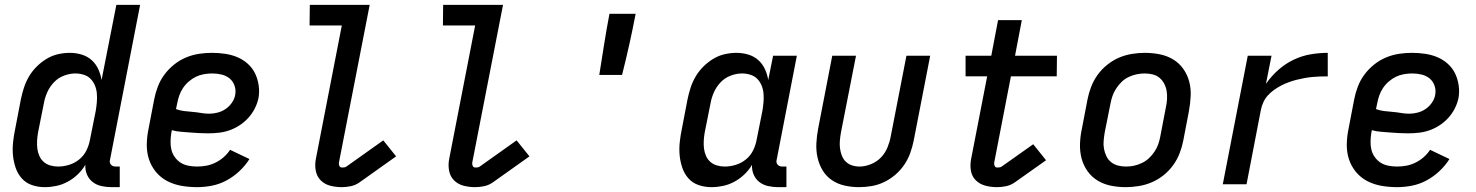

<svg xmlns="http://www.w3.org/2000/svg" viewBox="-20 -760 6090 792"><path d="M165 12Q137 12 112 3.5Q87 -5 70 -24Q53 -43 44.5 -68Q36 -93 33.5 -119.5Q31 -146 34 -174Q37 -202 43 -230L66 -350Q71 -374 78.5 -397.5Q86 -421 99 -443.5Q112 -466 131 -485Q150 -504 172.5 -517.5Q195 -531 219.5 -536.5Q244 -542 268 -542Q293 -542 316.5 -535Q340 -528 357.5 -512.5Q375 -497 385 -475.5Q395 -454 399 -430L460 -740H558L434 -102Q432 -96 433 -90.5Q434 -85 437.5 -81Q441 -77 446 -75Q451 -73 457 -73H474V12H440Q419 12 398.5 7.5Q378 3 362.5 -9Q347 -21 339 -39.5Q331 -58 332 -80Q319 -58 300 -40Q281 -22 258.5 -10Q236 2 212 7Q188 12 165 12ZM220 -73Q242 -73 265 -80Q288 -87 307 -102.5Q326 -118 336.5 -139.5Q347 -161 351 -183L375 -303Q378 -321 379.5 -339Q381 -357 379.5 -374.5Q378 -392 371.5 -407.5Q365 -423 354 -434.5Q343 -446 326 -451.5Q309 -457 291 -457Q268 -457 244 -448Q220 -439 202.5 -420.5Q185 -402 175 -379.5Q165 -357 161 -334L137 -214Q134 -197 133 -180Q132 -163 134 -147Q136 -131 142.5 -116.5Q149 -102 160.5 -92Q172 -82 187.5 -77.5Q203 -73 220 -73Z M793 12Q760 12 728.5 6.5Q697 1 670 -13Q643 -27 623.5 -50.5Q604 -74 594.5 -103Q585 -132 585.5 -164.5Q586 -197 593 -230L616 -350Q621 -376 631 -402.5Q641 -429 658 -452Q675 -475 698 -493.5Q721 -512 747.5 -523Q774 -534 801 -538Q828 -542 854 -542Q882 -542 909 -538Q936 -534 959.5 -524Q983 -514 1002 -497Q1021 -480 1032 -457.5Q1043 -435 1047 -408Q1051 -381 1046 -354Q1041 -332 1030.5 -311.5Q1020 -291 1004 -273.5Q988 -256 968 -243Q948 -230 926.5 -222.5Q905 -215 883 -212.5Q861 -210 839 -210Q820 -210 801 -211Q782 -212 763.5 -213.5Q745 -215 726 -216.5Q707 -218 689 -223L687 -214Q684 -195 683.5 -177Q683 -159 687 -142.5Q691 -126 701 -112Q711 -98 725 -89Q739 -80 757 -76.5Q775 -73 793 -73Q812 -73 831 -76.5Q850 -80 868.5 -89Q887 -98 902.5 -111.5Q918 -125 929 -142L1009 -104Q992 -77 967.5 -54Q943 -31 914 -15.5Q885 0 854 6Q823 12 793 12ZM843 -291Q860 -291 877.5 -295.5Q895 -300 910 -310Q925 -320 936 -335.5Q947 -351 950 -368Q954 -388 947.5 -406.5Q941 -425 927 -436.5Q913 -448 894 -452.5Q875 -457 855 -457Q839 -457 821.5 -454Q804 -451 788.5 -443.5Q773 -436 759 -424Q745 -412 735 -397Q725 -382 719.5 -366Q714 -350 711 -334L706 -310Q722 -304 739 -302Q756 -300 774 -298.5Q792 -297 809 -294Q826 -291 843 -291Z M1390 12Q1365 12 1342 6Q1319 0 1303 -16Q1287 -32 1282.5 -56Q1278 -80 1283 -105L1390 -655H1257L1258 -740H1505L1378 -89Q1377 -82 1380 -75.5Q1383 -69 1391 -69Q1395 -69 1400 -69.5Q1405 -70 1409 -73L1561 -181L1614 -115L1462 -7Q1446 4 1427 8Q1408 12 1390 12Z M1940 12Q1915 12 1892 6Q1869 0 1853 -16Q1837 -32 1832.5 -56Q1828 -80 1833 -105L1940 -655H1807L1808 -740H2055L1928 -89Q1927 -82 1930 -75.5Q1933 -69 1941 -69Q1945 -69 1950 -69.5Q1955 -70 1959 -73L2111 -181L2164 -115L2012 -7Q1996 4 1977 8Q1958 12 1940 12Z M2452 -451Q2462 -514 2472 -577Q2482 -640 2494 -703H2602Q2590 -640 2576 -577Q2562 -514 2546 -451Z M2915 12Q2887 12 2862 3.5Q2837 -5 2820 -24Q2803 -43 2794.5 -68Q2786 -93 2783.5 -119.5Q2781 -146 2784 -174Q2787 -202 2793 -230L2816 -350Q2821 -374 2828.5 -397.5Q2836 -421 2849 -443.5Q2862 -466 2881 -485Q2900 -504 2922.5 -517.5Q2945 -531 2969.5 -536.5Q2994 -542 3018 -542Q3043 -542 3066.5 -535Q3090 -528 3107.5 -512.5Q3125 -497 3135 -475.5Q3145 -454 3149 -430L3169 -530H3267L3184 -102Q3182 -96 3183 -90.5Q3184 -85 3187.5 -81Q3191 -77 3196 -75Q3201 -73 3207 -73H3224V12H3190Q3169 12 3148.5 7.5Q3128 3 3112.5 -9Q3097 -21 3089 -39.5Q3081 -58 3082 -80Q3069 -58 3050 -40Q3031 -22 3008.5 -10Q2986 2 2962 7Q2938 12 2915 12ZM2970 -73Q2992 -73 3015 -80Q3038 -87 3057 -102.5Q3076 -118 3086.5 -139.5Q3097 -161 3101 -183L3125 -303Q3128 -321 3129.5 -339Q3131 -357 3129.5 -374.5Q3128 -392 3121.5 -407.5Q3115 -423 3104 -434.5Q3093 -446 3076 -451.5Q3059 -457 3041 -457Q3018 -457 2994 -448Q2970 -439 2952.5 -420.5Q2935 -402 2925 -379.5Q2915 -357 2911 -334L2887 -214Q2884 -197 2883 -180Q2882 -163 2884 -147Q2886 -131 2892.5 -116.5Q2899 -102 2910.5 -92Q2922 -82 2937.5 -77.5Q2953 -73 2970 -73Z M3524 12Q3493 12 3464 5.5Q3435 -1 3411.5 -17Q3388 -33 3373.5 -57Q3359 -81 3352.5 -109.5Q3346 -138 3347.5 -168.5Q3349 -199 3355 -230L3413 -530H3511L3449 -214Q3446 -197 3444.5 -180.5Q3443 -164 3445 -148.5Q3447 -133 3452.5 -118.5Q3458 -104 3468.5 -93.5Q3479 -83 3494 -78Q3509 -73 3526 -73Q3548 -73 3572 -82.5Q3596 -92 3613.5 -110Q3631 -128 3640.5 -151Q3650 -174 3654 -196L3719 -530H3817L3749 -180Q3744 -155 3735 -129.5Q3726 -104 3710.5 -81Q3695 -58 3673.5 -39.5Q3652 -21 3627 -9Q3602 3 3575.5 7.5Q3549 12 3524 12Z M4093 12Q4068 12 4045 6Q4022 0 4005.5 -16Q3989 -32 3985 -56Q3981 -80 3986 -105L4052 -445H3963V-530H4069L4097 -677H4195L4167 -530H4340L4339 -445H4150L4081 -89Q4080 -82 4083 -75.5Q4086 -69 4093 -69Q4098 -69 4102.5 -69.5Q4107 -70 4112 -73L4242 -165L4295 -99L4165 -7Q4149 4 4130 8Q4111 12 4093 12Z M4624 12Q4592 12 4562.5 6Q4533 0 4508 -15Q4483 -30 4466 -54Q4449 -78 4441.5 -106.5Q4434 -135 4435 -166.5Q4436 -198 4443 -230L4466 -350Q4471 -376 4481 -402Q4491 -428 4507.5 -451Q4524 -474 4547 -492.5Q4570 -511 4595.5 -522Q4621 -533 4648.5 -537.5Q4676 -542 4702 -542Q4734 -542 4764 -536Q4794 -530 4819 -515Q4844 -500 4861 -476Q4878 -452 4885.5 -423.5Q4893 -395 4891.5 -363.5Q4890 -332 4884 -300L4861 -180Q4856 -154 4846 -128Q4836 -102 4819.5 -79Q4803 -56 4780 -37.5Q4757 -19 4731 -8Q4705 3 4677.5 7.5Q4650 12 4624 12ZM4626 -73Q4642 -73 4658 -76.5Q4674 -80 4690 -87.5Q4706 -95 4719 -107Q4732 -119 4742 -134Q4752 -149 4757.5 -164.5Q4763 -180 4766 -196L4789 -316Q4793 -334 4794 -351Q4795 -368 4792.5 -384Q4790 -400 4782.5 -414.5Q4775 -429 4763 -439Q4751 -449 4735 -453Q4719 -457 4701 -457Q4685 -457 4668.5 -453.5Q4652 -450 4636 -442.5Q4620 -435 4607.5 -423Q4595 -411 4585 -396Q4575 -381 4569.5 -365.5Q4564 -350 4561 -334L4537 -214Q4534 -196 4532.5 -179Q4531 -162 4534 -146Q4537 -130 4544 -115.5Q4551 -101 4563.5 -91Q4576 -81 4592 -77Q4608 -73 4626 -73Z M5024 0 5127 -530H5225L5202 -414Q5224 -446 5253.5 -472Q5283 -498 5317 -514Q5351 -530 5386.5 -536Q5422 -542 5457 -542V-445Q5441 -445 5425.5 -444.5Q5410 -444 5394 -442.5Q5378 -441 5361.5 -438Q5345 -435 5329 -431Q5313 -427 5296.5 -421Q5280 -415 5265.5 -407.5Q5251 -400 5236 -389.5Q5221 -379 5209.5 -366Q5198 -353 5191 -337.5Q5184 -322 5181 -306L5122 0Z M5743 12Q5710 12 5678.5 6.5Q5647 1 5620 -13Q5593 -27 5573.5 -50.5Q5554 -74 5544.5 -103Q5535 -132 5535.5 -164.5Q5536 -197 5543 -230L5566 -350Q5571 -376 5581 -402.5Q5591 -429 5608 -452Q5625 -475 5648 -493.5Q5671 -512 5697.5 -523Q5724 -534 5751 -538Q5778 -542 5804 -542Q5832 -542 5859 -538Q5886 -534 5909.5 -524Q5933 -514 5952 -497Q5971 -480 5982 -457.5Q5993 -435 5997 -408Q6001 -381 5996 -354Q5991 -332 5980.5 -311.5Q5970 -291 5954 -273.5Q5938 -256 5918 -243Q5898 -230 5876.5 -222.5Q5855 -215 5833 -212.5Q5811 -210 5789 -210Q5770 -210 5751 -211Q5732 -212 5713.5 -213.5Q5695 -215 5676 -216.5Q5657 -218 5639 -223L5637 -214Q5634 -195 5633.5 -177Q5633 -159 5637 -142.5Q5641 -126 5651 -112Q5661 -98 5675 -89Q5689 -80 5707 -76.5Q5725 -73 5743 -73Q5762 -73 5781 -76.5Q5800 -80 5818.5 -89Q5837 -98 5852.5 -111.5Q5868 -125 5879 -142L5959 -104Q5942 -77 5917.5 -54Q5893 -31 5864 -15.5Q5835 0 5804 6Q5773 12 5743 12ZM5793 -291Q5810 -291 5827.5 -295.5Q5845 -300 5860 -310Q5875 -320 5886 -335.5Q5897 -351 5900 -368Q5904 -388 5897.5 -406.5Q5891 -425 5877 -436.5Q5863 -448 5844 -452.5Q5825 -457 5805 -457Q5789 -457 5771.5 -454Q5754 -451 5738.5 -443.5Q5723 -436 5709 -424Q5695 -412 5685 -397Q5675 -382 5669.5 -366Q5664 -350 5661 -334L5656 -310Q5672 -304 5689 -302Q5706 -300 5724 -298.5Q5742 -297 5759 -294Q5776 -291 5793 -291Z"/></svg>

Font: Lode Dark
Style: Bold Italic
Weight: 700
Italic angle: -11°
Monospace: yes
Designer: Belleve Invis
Foundry: Belleve Invis
Version: Version 29.2.0; ttfautohint (v1.8.3)